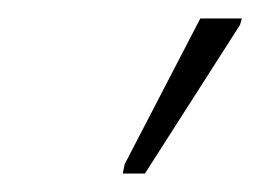

<svg xmlns="http://www.w3.org/2000/svg" viewBox="-20 -794 282 208"><path d="M113 -606 115 -616 197 -774H242L240 -767L137 -606Z"/></svg>

Font: Noto Sans Condensed ExtraLight
Style: Italic
Weight: 200
Width: 3
Italic angle: -12°
Designer: Monotype Design Team
Foundry: Monotype Imaging Inc.
Version: Version 2.013; ttfautohint (v1.8.4.7-5d5b)